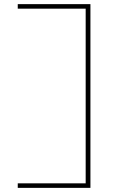

<svg xmlns="http://www.w3.org/2000/svg" viewBox="-20 -720 603 930"><path d="M66 190V168H406L395 176V-690L406 -678H66V-700H418V190Z"/></svg>

Font: Lexend Zetta Thin
Style: Regular
Weight: 250
Version: Version 1.007